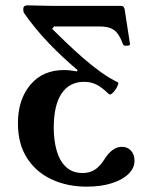

<svg xmlns="http://www.w3.org/2000/svg" viewBox="-20 -685 559 718"><path d="M304 13Q232 13 173.5 -14Q115 -41 81 -94Q47 -147 47 -224Q47 -313 94 -368.5Q141 -424 222 -423Q233 -423 244.5 -421.5Q256 -420 268 -418L270 -423Q213 -471 163 -523Q113 -575 70 -636Q67 -641 67 -651Q67 -665 83 -665Q106 -665 129.5 -664Q153 -663 176 -663H433Q443 -663 446 -651L466 -521Q468 -515 455 -514Q442 -513 440 -519Q431 -544 420.5 -558.5Q410 -573 394 -579.5Q378 -586 352 -586H182L175 -577Q199 -553 229 -524.5Q259 -496 291.5 -467.5Q324 -439 357 -415.5Q390 -392 421 -377Q424 -376 421 -367.5Q418 -359 411.5 -349.5Q405 -340 398 -334.5Q391 -329 386 -334Q363 -357 342 -368Q321 -379 294 -379Q240 -379 210.5 -335.5Q181 -292 181 -207Q181 -160 192 -121.5Q203 -83 227 -60.5Q251 -38 289 -38Q315 -38 334 -50Q353 -62 369 -87Q399 -136 436 -136Q457 -136 470 -121.5Q483 -107 483 -84Q483 -56 460 -34Q437 -12 397 0.5Q357 13 304 13Z"/></svg>

Font: Junicode VF
Style: Regular
Weight: 400
Designer: Peter S. Baker
Version: Version 2.213